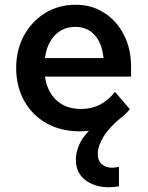

<svg xmlns="http://www.w3.org/2000/svg" viewBox="-20 -536 620 807"><path d="M463 -150 526 -77Q487 -31 433 -7.5Q379 16 316 16Q236 16 175.5 -18Q115 -52 81.5 -112.5Q48 -173 48 -250Q48 -326 80.5 -386Q113 -446 169.5 -481Q226 -516 298 -516Q366 -516 418.5 -482Q471 -448 501 -389Q531 -330 531 -254V-214H169Q178 -151 217.5 -114.5Q257 -78 321 -78Q408 -78 463 -150ZM296 -423Q245 -423 211 -388Q177 -353 169 -292H415Q409 -354 378 -388.5Q347 -423 296 -423ZM480 165V247Q469 249 458.5 250Q448 251 437 251Q379 251 339 221Q299 191 299 136Q299 29 444 -53L492 -44Q439 -1 415 38.5Q391 78 391 111Q391 140 408.5 154.5Q426 169 451 169Q456 169 464 168Q472 167 480 165Z"/></svg>

Font: Wix Madefor Text SemiBold
Style: Regular
Weight: 600
Designer: Dalton Maag Ltd
Foundry: Dalton Maag Ltd
Version: Version 3.100